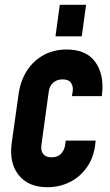

<svg xmlns="http://www.w3.org/2000/svg" viewBox="-20 -770 461 803"><path d="M380 -182 379 -172Q373.5 -114.5 345.2 -73Q317 -31.5 273.5 -9.2Q230 13 178 13Q98.5 13 58 -38Q17.5 -89 29 -172L58 -378Q66 -433.5 93.2 -475.2Q120.5 -517 163 -540Q205.5 -563 259 -563Q340 -563 377.8 -511.8Q415.5 -460.5 407 -378L406 -368H281L284 -388Q287 -408.5 277.2 -423.2Q267.5 -438 241 -438Q218 -438 202.5 -424.2Q187 -410.5 184 -388L153 -162Q150 -139.5 160.8 -125.8Q171.5 -112 195.5 -112Q220.5 -112 234.8 -126.5Q249 -141 252 -162L255 -182ZM212 -618 230 -750H340L322 -618Z"/></svg>

Font: Mohave Light
Style: Bold Italic
Weight: 700
Italic angle: -8°
Version: Version 2.003